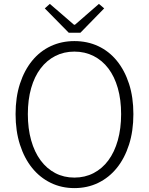

<svg xmlns="http://www.w3.org/2000/svg" viewBox="-20 -953 766 986"><path d="M362 13Q296 13 240.5 -14Q185 -41 145 -90.5Q105 -140 82.5 -210Q60 -280 60 -367Q60 -454 82.5 -523Q105 -592 145 -641Q185 -690 240.5 -716Q296 -742 362 -742Q429 -742 484.5 -716Q540 -690 580 -641Q620 -592 642.5 -523Q665 -454 665 -367Q665 -280 642.5 -210Q620 -140 580 -90.5Q540 -41 484.5 -14Q429 13 362 13ZM362 -41Q416 -41 460.5 -64Q505 -87 536.5 -129.5Q568 -172 585 -232.5Q602 -293 602 -367Q602 -441 585 -500.5Q568 -560 536.5 -601.5Q505 -643 460.5 -665.5Q416 -688 362 -688Q308 -688 264 -665.5Q220 -643 188.5 -601.5Q157 -560 140 -500.5Q123 -441 123 -367Q123 -293 140 -232.5Q157 -172 188.5 -129.5Q220 -87 264 -64Q308 -41 362 -41ZM210 -910 236 -933 360 -826H365L488 -933L515 -910L393 -785H333Z"/></svg>

Font: Kinto Sans Light
Style: Regular
Weight: 300
Designer: Authors: Ryoko NISHIZUKA  (kana & ideographs); Paul D. Hunt (Latin, Greek & Cyrillic); Wenlong ZHANG  (bopomofo); Sandol
Foundry: Adobe Systems Incorporated, ookami Inc.
Version: Version 0.001